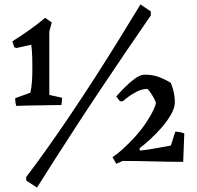

<svg xmlns="http://www.w3.org/2000/svg" viewBox="-20 -735 896 872"><path d="M54 -254Q51 -263 50 -271.5Q49 -280 49 -289L118 -314Q123 -337 125 -364Q127 -391 127 -417Q127 -440 126.5 -470.5Q126 -501 122 -532L55 -517L45 -520L36 -547Q74 -571 113 -598.5Q152 -626 185 -654L215 -633L204 -592V-304L262 -291Q262 -283 261 -274Q260 -265 259 -258Q243 -258 216 -257.5Q189 -257 158 -256.5Q127 -256 99.5 -255.5Q72 -255 54 -254ZM148 117 99 85V69Q144 10 196.5 -64Q249 -138 304.5 -220.5Q360 -303 415 -388.5Q470 -474 521.5 -557.5Q573 -641 618 -715L665 -683V-665Q611 -587 552 -500Q493 -413 434.5 -325.5Q376 -238 322.5 -155.5Q269 -73 224 -3Q179 67 148 117ZM508 9 491 -21Q512 -35 537 -57.5Q562 -80 589 -109Q621 -144 643 -177Q665 -210 676.5 -234.5Q688 -259 688 -269Q684 -281 675.5 -295.5Q667 -310 659.5 -320Q652 -330 649 -331Q626 -331 603.5 -320Q581 -309 563 -295.5Q545 -282 537 -275H525L508 -297Q523 -314 545.5 -337Q568 -360 592 -377.5Q616 -395 635 -396Q672 -396 698.5 -386.5Q725 -377 754 -360Q758 -357 766 -328.5Q774 -300 774 -270Q774 -246 757.5 -216.5Q741 -187 716 -158Q691 -129 663.5 -103.5Q636 -78 614 -62L615 -51Q653 -55 684.5 -61Q716 -67 756 -74L776 -137Q786 -137 796.5 -135Q807 -133 817 -129L812 0Q744 0 674 -2Q604 -4 537 -4Z"/></svg>

Font: Labrada Medium
Style: Regular
Weight: 500
Designer: Mercedes Jáuregui
Foundry: Omnibus-Type Team
Version: Version 1.000; ttfautohint (v1.8.4.7-5d5b)